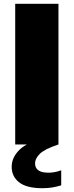

<svg xmlns="http://www.w3.org/2000/svg" viewBox="-20 -760 387 1010"><path d="M60 0V-740H287.5V0ZM202.5 230Q120 230 80.8 199.2Q41.5 168.5 41.5 117.5Q41.5 68.5 82.5 27.8Q123.5 -13 231.5 -40L287.5 0Q216.5 23.5 190.5 48.2Q164.5 73 164.5 100.5Q164.5 122.5 181.2 135.5Q198 148.5 236 148.5Q248.5 148.5 265 145.8Q281.5 143 302 136V215Q280.5 221.5 256.8 225.8Q233 230 202.5 230Z"/></svg>

Font: Encode Sans SmExp Black
Style: Regular
Weight: 900
Width: 6
Designer: Multiple Designers
Foundry: Impallari Type
Version: Version 3.002; ttfautohint (v1.8.3) -l 8 -r 50 -G 200 -x 14 